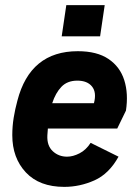

<svg xmlns="http://www.w3.org/2000/svg" viewBox="-20 -720 542 750"><path d="M231 10Q134 10 81 -46.5Q28 -103 28 -192Q28 -227 33.5 -260.5Q39 -294 48 -327Q98 -520 284 -520Q359 -520 404 -489.5Q449 -459 465.5 -406.5Q482 -354 472 -288L438 -218H167Q166 -205 165 -191Q163 -151 186 -129.5Q209 -108 242 -108Q265 -108 290.5 -121Q316 -134 334 -162L443 -108Q406 -41 349 -15.5Q292 10 231 10ZM282 -405Q243 -405 220 -381Q197 -357 184 -317H347Q358 -359 339.5 -382Q321 -405 282 -405ZM221 -578 239 -700H389L371 -578Z"/></svg>

Font: Finlandica
Style: Bold Italic
Weight: 700
Italic angle: -8°
Designer: Niklas Ekholm, Juho Hiilivirta, Jaakko Suomalainen
Foundry: Helsinki Type Studio
Version: Version 1.064; ttfautohint (v1.8.4.7-5d5b)